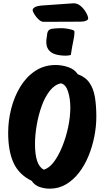

<svg xmlns="http://www.w3.org/2000/svg" viewBox="-20 -1117 626 1152"><path d="M279 15Q248 15 218 5Q188 -5 170 -32Q94 -69 61.5 -139.5Q29 -210 29 -320Q29 -394 47.5 -466Q66 -538 102 -597Q138 -656 191.5 -691.5Q245 -727 314 -727Q352 -727 390 -714Q428 -701 446 -672Q493 -655 517 -620Q541 -585 549.5 -534Q558 -483 558 -417Q558 -359 546 -298Q534 -237 511 -181Q488 -125 454 -81Q420 -37 376 -11Q332 15 279 15ZM242 -99Q274 -107 302.5 -144.5Q331 -182 353.5 -237.5Q376 -293 389 -354.5Q402 -416 402 -471Q402 -524 388.5 -567Q375 -610 346 -617Q309 -610 279.5 -573Q250 -536 230.5 -482Q211 -428 200.5 -367.5Q190 -307 190 -252Q190 -191 202.5 -152.5Q215 -114 242 -99ZM375 -783Q342 -783 314.5 -790.5Q287 -798 271.5 -818Q256 -838 258 -875Q260 -894 263.5 -916.5Q267 -939 289 -944Q301 -946 318 -947Q335 -948 348 -948Q376 -948 410 -939Q427 -935 427 -926Q427 -903 420 -872Q413 -841 405 -787Q389 -783 375 -783ZM241 -986Q227 -986 212 -1000Q197 -1014 186.5 -1031Q176 -1048 176 -1056Q176 -1065 187.5 -1073Q199 -1081 232 -1084L417 -1097Q443 -1099 463.5 -1081.5Q484 -1064 496.5 -1041.5Q509 -1019 509 -1006Q509 -998 496 -992.5Q483 -987 463 -987Z"/></svg>

Font: Protest Riot
Style: Regular
Weight: 400
Designer: Octavio Pardo
Foundry: Ashler Design
Version: Version 2.005; ttfautohint (v1.8.4.7-5d5b)